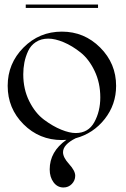

<svg xmlns="http://www.w3.org/2000/svg" viewBox="-20 -620 559 850"><path d="M94 -600H414V-585H94ZM83 -291Q83 -225 109.5 -172Q136 -119 175 -90Q214 -61 251 -46Q288 -31 315 -31Q371 -31 397.5 -79Q424 -127 424 -189Q424 -253 399 -305.5Q374 -358 337 -387.5Q300 -417 262 -433Q224 -449 194 -449Q162 -449 139 -434Q116 -419 104.5 -394Q93 -369 88 -343.5Q83 -318 83 -291ZM254 -480Q353 -480 423.5 -409.5Q494 -339 494 -240Q494 -157 443.5 -93Q393 -29 315 -8Q259 20 259 54Q259 77 286 106.5Q313 136 313 158Q313 179 298 194.5Q283 210 261 210Q234 210 217 187Q200 164 200 130Q200 51 274 -1Q267 0 254 0Q154 0 84 -70Q14 -140 14 -240Q14 -339 84 -409.5Q154 -480 254 -480Z"/></svg>

Font: kawoszeh
Style: Medium
Weight: 500
Version: Version 000.030